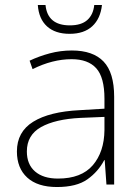

<svg xmlns="http://www.w3.org/2000/svg" viewBox="-20 -742 561 772"><path d="M269 -539Q354 -539 396.5 -494.5Q439 -450 439 -353V0H408L401 -98H399Q375 -52 331.5 -21Q288 10 209 10Q131 10 89.5 -28Q48 -66 48 -133Q48 -212 113.5 -252.5Q179 -293 300 -299L400 -305V-345Q400 -431 367 -467.5Q334 -504 268 -504Q191 -504 111 -464L99 -498Q137 -516 180 -527.5Q223 -539 269 -539ZM304 -268Q202 -263 145 -231Q88 -199 88 -133Q88 -81 121 -52.5Q154 -24 213 -24Q307 -24 353 -77.5Q399 -131 400 -219V-272ZM390 -722Q384 -667 351 -636.5Q318 -606 260 -606Q202 -606 169 -636Q136 -666 132 -722H163Q171 -640 261 -640Q307 -640 331 -661.5Q355 -683 359 -722Z"/></svg>

Font: Noto Sans Khmer UI ExtraLight
Style: Regular
Weight: 200
Designer: Danh Hong and the Monotype Design Team
Foundry: Monotype Imaging Inc.
Version: Version 2.002; ttfautohint (v1.8.4.7-5d5b)